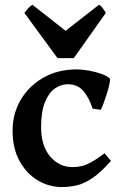

<svg xmlns="http://www.w3.org/2000/svg" viewBox="-20 -754 496 789"><path d="M436 -92.8Q393.6 -44.9 359.4 -22Q325.2 1 295.2 7.8Q265.1 14.6 234.4 14.6Q181.2 14.6 135 -12.9Q88.9 -40.5 60.3 -92.5Q31.7 -144.5 31.7 -216.8Q31.7 -287.1 65.4 -344.2Q99.1 -401.4 158.7 -435.1Q218.3 -468.8 295.4 -468.8Q316.9 -468.8 344.7 -463.9Q372.6 -459 397 -450.4Q421.4 -441.9 432.1 -430.2Q433.1 -424.3 429.2 -406.5Q425.3 -388.7 418.5 -367.2Q411.6 -345.7 404.8 -327.4Q397.9 -309.1 393.6 -302.7L360.8 -307.6Q344.7 -355.5 321.3 -381.6Q297.9 -407.7 258.8 -407.7Q230 -407.7 205.1 -390.1Q180.2 -372.6 164.6 -333.7Q148.9 -294.9 148.9 -231.9Q148.9 -154.3 186.3 -110.8Q223.6 -67.4 276.9 -67.4Q295.4 -67.4 312.5 -70.8Q329.6 -74.2 352.3 -86.2Q375 -98.1 409.7 -124ZM283.2 -515.1H216.3L80.1 -701.2Q87.4 -710.4 96.2 -720.5Q105 -730.5 113.3 -734.4L249.5 -627.4L386.7 -734.4Q395 -730.5 402.1 -720.5Q409.2 -710.4 415 -701.2Z"/></svg>

Font: Gentium Plus
Style: Bold
Weight: 700
Designer: Victor Gaultney, Annie Olsen, Iska Routamaa, Becca Hirsbrunner
Foundry: SIL International
Version: Version 6.101